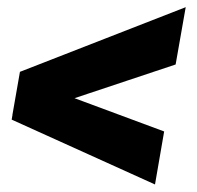

<svg xmlns="http://www.w3.org/2000/svg" viewBox="-20 -562 535 522"><path d="M147.5 -308.1 426.3 -204.6 401.4 -60.5 11.7 -236.8 30.3 -342.3ZM457.5 -386.7 158.7 -287.1 13.7 -249.5 34.2 -366.7 484.9 -542.5Z"/></svg>

Font: Roboto Black
Style: Italic
Weight: 900
Italic angle: -12°
Designer: Christian Robertson
Foundry: Google
Version: Version 3.0; 2020